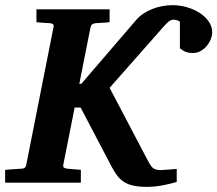

<svg xmlns="http://www.w3.org/2000/svg" viewBox="-36 -707 841 743"><path d="M785.2 -582Q785.2 -569.3 779.5 -555.2Q773.9 -541 764.2 -529.3Q754.4 -517.6 741.2 -510Q728 -502.4 712.9 -502Q700.2 -501.5 692.1 -503.4Q684.1 -505.4 678.5 -508.1Q672.9 -510.7 668.7 -514.2Q664.6 -517.6 660.2 -520V-623Q656.7 -626 649.9 -628.4Q643.1 -630.9 636.2 -630.9Q625.5 -630.9 616.5 -623.3Q607.4 -615.7 596.2 -603L388.2 -367.2L526.9 -103Q535.6 -86.4 541.3 -76.2Q546.9 -65.9 552.7 -59.8Q558.6 -53.7 565.9 -51.5Q573.2 -49.3 585 -48.8Q588.9 -48.8 598.6 -49.6Q608.4 -50.3 619.1 -51Q629.9 -51.8 638.4 -52.5Q647 -53.2 647.9 -53.2V-2.9Q620.6 5.4 590.8 10.7Q561 16.1 533.2 16.1Q502.9 16.1 481.7 11.7Q460.4 7.3 445.1 -2.2Q429.7 -11.7 418.2 -26.6Q406.7 -41.5 396 -62L275.9 -291H252.9L209 -69.8Q207.5 -60.1 212.2 -57.6Q216.8 -55.2 225.1 -54.2Q233.4 -53.7 242.2 -52.7Q249.5 -51.8 258.5 -51.3Q267.6 -50.8 276.9 -49.8V0H-16.1V-49.8Q-6.3 -50.8 4.4 -51.3Q15.1 -51.8 24.9 -52.7Q36.1 -53.7 46.9 -54.2Q54.7 -54.2 59.6 -57.6Q64.5 -61 65.9 -70.8L170.9 -601.1Q173.3 -609.9 169.4 -613Q165.5 -616.2 158.2 -617.2Q149.9 -617.7 141.1 -618.2Q133.3 -618.7 124 -619.4Q114.7 -620.1 105 -621.1V-670.9H388.2V-621.1Q377.9 -620.1 367.9 -619.4Q357.9 -618.7 350.1 -618.2Q341.3 -617.7 333 -617.2Q325.7 -616.2 321 -613Q316.4 -609.9 314 -600.1L271 -382.8H278.8L491.2 -629.9Q502.9 -643.6 518.6 -654.1Q534.2 -664.6 552.5 -671.9Q570.8 -679.2 590.8 -683.1Q610.8 -687 630.9 -687Q659.7 -687 687.5 -679Q715.3 -670.9 737.1 -656.7Q758.8 -642.6 772 -623.3Q785.2 -604 785.2 -582Z"/></svg>

Font: Charis SIL Phon
Style: Bold Italic
Weight: 700
Italic angle: -11°
Foundry: SIL International
Version: Version 5.000